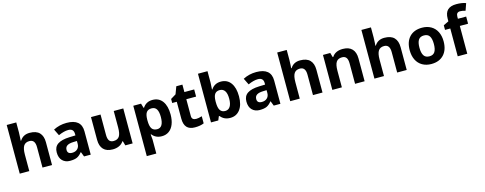

<svg xmlns="http://www.w3.org/2000/svg" viewBox="-31 -1710 7307 2895"><g transform="rotate(-15 3622.5 -262.5)"><path d="M582 0H433.1V-318.8Q433.1 -437 345.2 -437Q282.7 -437 254.9 -394.5Q227.1 -352.1 227.1 -256.8V0H78.1V-759.8H227.1V-605Q227.1 -586.9 223.6 -520L220.2 -476.1H228Q277.3 -556.2 379.9 -556.2Q482.4 -556.2 532.2 -504.4Q582 -452.6 582 -356Z M852.1 -162.1Q852.1 -99.1 924.3 -99.1Q976.1 -99.1 1007.1 -128.9Q1038.1 -158.7 1038.1 -208V-252.9L980.5 -251Q915.5 -249 883.8 -227.5Q852.1 -206.1 852.1 -162.1ZM943.4 -336.9 1038.1 -339.8V-363.8Q1038.1 -446.8 953.1 -446.8Q887.7 -446.8 799.3 -407.2L750 -507.8Q844.2 -557.1 956.5 -557.1Q1186 -557.1 1186 -363.8V0H1082L1053.2 -74.2H1049.3Q1011.7 -26.9 971.9 -8.5Q932.1 9.8 860.8 9.8Q789.6 9.8 744.4 -35.2Q699.2 -80.1 699.2 -165Q699.2 -250 760 -291.3Q820.8 -332.5 943.4 -336.9Z M1530.3 9.8Q1434.1 9.8 1385.3 -41.7Q1336.4 -93.3 1336.4 -189.9V-545.9H1485.4V-227.1Q1485.4 -168 1506.3 -138.4Q1527.3 -108.9 1573.2 -108.9Q1635.7 -108.9 1663.6 -150.6Q1691.4 -192.4 1691.4 -289.1V-545.9H1840.3V0H1726.1L1706.1 -69.8H1698.2Q1674.3 -31.7 1630.4 -11Q1586.4 9.8 1530.3 9.8Z M2145.5 -291V-274.9Q2145.5 -187 2171.6 -148.9Q2197.8 -110.8 2254.4 -110.8Q2354.5 -110.8 2354.5 -275.9Q2354.5 -356.4 2329.8 -396.7Q2305.2 -437 2251.2 -437Q2197.3 -437 2171.9 -403.1Q2146.5 -369.1 2145.5 -291ZM2296.4 9.8Q2200.2 9.8 2145.5 -60.1H2137.7Q2145.5 8.3 2145.5 19V240.2H1996.6V-545.9H2117.7L2138.7 -475.1H2145.5Q2197.8 -556.2 2297.4 -556.2Q2397 -556.2 2451.7 -481.4Q2506.3 -406.7 2506.3 -273.9Q2506.3 -186.5 2480.7 -122.1Q2455.1 -57.6 2407.7 -23.9Q2360.4 9.8 2296.4 9.8Z M2794.4 -170.9Q2794.4 -108.9 2864.3 -108.9Q2898.4 -108.9 2953.1 -126V-15.1Q2897.5 9.8 2812.3 9.8Q2727.1 9.8 2686.3 -35.4Q2645.5 -80.6 2645.5 -170.9V-434.1H2574.2V-497.1L2656.2 -546.9L2699.2 -662.1H2794.4V-545.9H2947.3V-434.1H2794.4Z M3212.4 -291V-274.9Q3212.4 -187 3238.5 -148.9Q3264.6 -110.8 3315.9 -110.8Q3367.2 -110.8 3394.3 -153.1Q3421.4 -195.3 3421.4 -275.9Q3421.4 -356.4 3394 -396.7Q3366.7 -437 3315.4 -437Q3264.2 -437 3238.8 -403.1Q3213.4 -369.1 3212.4 -291ZM3212.4 -60.1H3202.1L3177.2 0H3063.5V-759.8H3212.4V-583Q3212.4 -549.3 3206.5 -475.1H3212.4Q3264.6 -556.2 3364.3 -556.2Q3463.9 -556.2 3518.6 -480.7Q3573.2 -405.3 3573.2 -272Q3573.2 -138.7 3516.8 -64.5Q3460.4 9.8 3363.8 9.8Q3267.1 9.8 3212.4 -60.1Z M3813 -162.1Q3813 -99.1 3885.3 -99.1Q3937 -99.1 3968 -128.9Q3999 -158.7 3999 -208V-252.9L3941.4 -251Q3876.5 -249 3844.7 -227.5Q3813 -206.1 3813 -162.1ZM3904.3 -336.9 3999 -339.8V-363.8Q3999 -446.8 3914.1 -446.8Q3848.6 -446.8 3760.3 -407.2L3710.9 -507.8Q3805.2 -557.1 3917.5 -557.1Q4147 -557.1 4147 -363.8V0H4043L4014.2 -74.2H4010.3Q3972.7 -26.9 3932.9 -8.5Q3893.1 9.8 3821.8 9.8Q3750.5 9.8 3705.3 -35.2Q3660.2 -80.1 3660.2 -165Q3660.2 -250 3720.9 -291.3Q3781.7 -332.5 3904.3 -336.9Z M4804.2 0H4655.3V-318.8Q4655.3 -437 4567.4 -437Q4504.9 -437 4477.1 -394.5Q4449.2 -352.1 4449.2 -256.8V0H4300.3V-759.8H4449.2V-605Q4449.2 -586.9 4445.8 -520L4442.4 -476.1H4450.2Q4499.5 -556.2 4602.1 -556.2Q4704.6 -556.2 4754.4 -504.4Q4804.2 -452.6 4804.2 -356Z M5267.6 -556.2Q5362.8 -556.2 5412.1 -504.6Q5461.4 -453.1 5461.4 -356V0H5312.5V-318.8Q5312.5 -377.9 5291.5 -407.5Q5270.5 -437 5224.6 -437Q5162.1 -437 5134.3 -395.3Q5106.4 -353.5 5106.4 -256.8V0H4957.5V-545.9H5071.3L5091.3 -476.1H5099.6Q5149.9 -556.2 5267.6 -556.2Z M6118.7 0H5969.7V-318.8Q5969.7 -437 5881.8 -437Q5819.3 -437 5791.5 -394.5Q5763.7 -352.1 5763.7 -256.8V0H5614.7V-759.8H5763.7V-605Q5763.7 -586.9 5760.3 -520L5756.8 -476.1H5764.6Q5814 -556.2 5916.5 -556.2Q6019 -556.2 6068.8 -504.4Q6118.7 -452.6 6118.7 -356Z M6768.1 -273.9Q6768.1 -140.6 6697.8 -65.4Q6627.4 9.8 6502 9.8Q6423.3 9.8 6363.3 -24.7Q6303.2 -59.1 6271 -123.5Q6238.8 -188 6238.8 -273.9Q6238.8 -407.7 6308.6 -481.9Q6378.4 -556.2 6504.9 -556.2Q6583.5 -556.2 6643.6 -522Q6703.6 -487.8 6735.8 -423.8Q6768.1 -359.9 6768.1 -273.9ZM6417 -395.8Q6390.6 -355.5 6390.6 -274.2Q6390.6 -192.9 6417.2 -151.4Q6443.8 -109.9 6503.7 -109.9Q6563.5 -109.9 6589.6 -151.1Q6615.7 -192.4 6615.7 -273.7Q6615.7 -355 6589.4 -395.5Q6563 -436 6503.2 -436Q6443.4 -436 6417 -395.8Z M7124 -647Q7064 -647 7064 -580.1V-545.9H7192.9V-434.1H7064V0H6915V-434.1H6833V-505.9L6915 -545.9V-585.9Q6915 -679.2 6960.9 -722.2Q7006.8 -765.1 7095.9 -765.1Q7185.1 -765.1 7245.1 -742.2L7207 -632.8Q7162.1 -647 7124 -647Z"/></g></svg>

Font: NotoSans-Bold
Style: Bold
Weight: 700
Designer: Monotype Design team
Foundry: Monotype Imaging Inc.
Version: Version 1.04